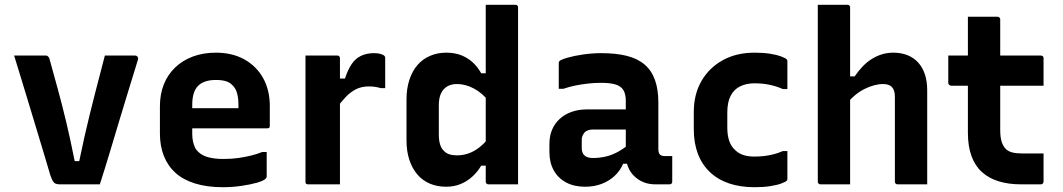

<svg xmlns="http://www.w3.org/2000/svg" viewBox="-20 -770 4440 802"><path d="M171 -538Q176 -538 178.5 -536Q181 -534 183.5 -531Q186 -528 187 -523Q204 -461 221.5 -397.5Q239 -334 256.5 -261Q274 -188 292 -97H311Q322 -151 333 -199.5Q344 -248 355 -292.5Q366 -337 376.5 -378Q387 -419 397.5 -459Q408 -499 418 -538Q449 -538 480.5 -538Q512 -538 544 -538Q549 -538 552 -535.5Q555 -533 556.5 -529Q558 -525 556 -520Q536 -455 516 -390Q496 -325 476.5 -260Q457 -195 437.5 -130Q418 -65 397 0Q353 0 309.5 0Q266 0 229 0Q219 0 212 -3Q205 -6 200.5 -14Q196 -22 190 -39Q177 -84 162.5 -131.5Q148 -179 133 -229Q118 -279 102.5 -330Q87 -381 71 -433.5Q55 -486 39 -538Q73 -538 105.5 -538Q138 -538 171 -538Z M882 -550Q950 -550 1000.5 -522Q1051 -494 1079 -444Q1107 -394 1107 -327V-244Q1107 -241 1106 -238.5Q1105 -236 1102.5 -235Q1100 -234 1097 -234H867Q850 -234 832.5 -234Q815 -234 798 -234H757L754 -318H976Q976 -322 976 -325Q976 -328 976 -332Q976 -361 970 -381.5Q964 -402 951 -414Q940 -426 923 -431Q906 -436 882 -436Q832 -436 807.5 -411.5Q783 -387 783 -332V-210Q783 -194 786 -180Q789 -166 794 -155Q799 -144 808 -136Q824 -120 850.5 -113Q877 -106 912 -106Q948 -106 975.5 -110Q1003 -114 1028 -120Q1053 -126 1075 -135H1094Q1094 -109 1094 -83.5Q1094 -58 1094 -32Q1094 -30 1093 -28Q1092 -26 1090 -24Q1082 -15 1054 -7Q1026 1 988 6.5Q950 12 911 12Q845 12 795 -3.5Q745 -19 713 -48Q681 -77 664.5 -118.5Q648 -160 648 -212V-326Q648 -377 664.5 -418Q681 -459 712 -488.5Q743 -518 786 -534Q829 -550 882 -550Z M1381 -442H1421Q1433 -479 1449 -502.5Q1465 -526 1488.5 -537Q1512 -548 1542 -548Q1558 -548 1568.5 -545Q1579 -542 1583 -539Q1587 -536 1588 -533.5Q1589 -531 1589 -526Q1589 -510 1589 -494.5Q1589 -479 1589 -464Q1589 -449 1589 -433.5Q1589 -418 1589 -402H1570Q1560 -405 1548 -407Q1536 -409 1521 -409Q1490 -409 1466.5 -397Q1443 -385 1423 -363.5Q1403 -342 1381 -313ZM1400 0Q1378 0 1355.5 0Q1333 0 1311 0Q1289 0 1267 0Q1264 0 1262 -0.5Q1260 -1 1258.5 -2.5Q1257 -4 1256.5 -6Q1256 -8 1256 -11Q1256 -48 1256 -89.5Q1256 -131 1256 -175Q1256 -219 1256 -263.5Q1256 -308 1256 -352.5Q1256 -397 1256 -440Q1256 -468 1256 -493Q1256 -518 1256 -538Q1281 -538 1303.5 -538Q1326 -538 1347.5 -538Q1369 -538 1389 -538Q1393 -538 1395 -536.5Q1397 -535 1398.5 -533Q1400 -531 1400 -527Q1400 -481 1400 -430Q1400 -379 1400 -326Q1400 -273 1400 -217.5Q1400 -162 1400 -107.5Q1400 -53 1400 0Z M1844 -550Q1879 -550 1906 -539.5Q1933 -529 1954 -510Q1975 -491 1990 -464H2024V-345Q1994 -382 1959 -400.5Q1924 -419 1889 -419Q1865 -419 1848 -409Q1831 -399 1822 -379.5Q1813 -360 1813 -332V-207Q1813 -183 1818.5 -166Q1824 -149 1834 -140Q1843 -130 1857 -125.5Q1871 -121 1889 -121Q1912 -121 1935 -128.5Q1958 -136 1980.5 -153Q2003 -170 2024 -197V-78H1990Q1974 -51 1951.5 -31Q1929 -11 1902 -0.5Q1875 10 1844 10Q1806 10 1775.5 -3Q1745 -16 1723.5 -41Q1702 -66 1690 -102Q1678 -138 1678 -184V-354Q1678 -400 1690 -436.5Q1702 -473 1723.5 -498Q1745 -523 1776 -536.5Q1807 -550 1844 -550ZM2133 -750Q2137 -750 2139 -748.5Q2141 -747 2142.5 -745Q2144 -743 2144 -739Q2144 -665 2144 -589.5Q2144 -514 2144 -438.5Q2144 -363 2144 -289Q2144 -215 2144 -142Q2144 -105 2144 -70Q2144 -35 2144 0Q2129 0 2113.5 0Q2098 0 2082 0Q2066 0 2050.5 0Q2035 0 2020 0Q2017 0 2014.5 -1.5Q2012 -3 2010.5 -5Q2009 -7 2009 -11Q2009 -91 2009 -171Q2009 -251 2009 -330.5Q2009 -410 2009 -490Q2009 -570 2009 -650Q2009 -675 2009 -700Q2009 -725 2009 -750Q2024 -750 2039.5 -750Q2055 -750 2071 -750Q2087 -750 2102.5 -750Q2118 -750 2133 -750Z M2730 -341Q2730 -316 2730 -292.5Q2730 -269 2730 -244.5Q2730 -220 2730 -195.5Q2730 -171 2730 -148Q2730 -140 2731.5 -134Q2733 -128 2737 -124Q2740 -121 2745.5 -119.5Q2751 -118 2758 -118Q2761 -118 2763.5 -118Q2766 -118 2769 -118H2788Q2788 -91 2788 -64.5Q2788 -38 2788 -11Q2788 -6 2785 -3Q2782 0 2777 0Q2772 0 2752.5 0Q2733 0 2718 0Q2690 0 2668 -9Q2646 -18 2629 -34.5Q2612 -51 2603 -74Q2594 -97 2594 -126Q2594 -157 2594 -189Q2594 -221 2594 -252Q2594 -269 2594 -284.5Q2594 -300 2594 -316Q2594 -332 2594 -348Q2594 -377 2584 -393.5Q2574 -410 2551.5 -417Q2529 -424 2491 -424Q2463 -424 2436.5 -421Q2410 -418 2384.5 -413Q2359 -408 2333 -399H2314Q2314 -426 2314 -453Q2314 -480 2314 -506Q2314 -510 2315 -512Q2316 -514 2317 -515Q2323 -521 2350.5 -529Q2378 -537 2416 -542.5Q2454 -548 2491 -548Q2554 -548 2599 -536.5Q2644 -525 2673 -500Q2702 -475 2716 -435.5Q2730 -396 2730 -341ZM2410 -152Q2410 -131 2421.5 -120.5Q2433 -110 2457 -110Q2484 -110 2510 -116Q2536 -122 2561.5 -136Q2587 -150 2613 -172V-86H2583Q2570 -56 2546.5 -34.5Q2523 -13 2492 -1.5Q2461 10 2424 10Q2378 10 2344.5 -8Q2311 -26 2293 -58.5Q2275 -91 2275 -134V-169Q2275 -202 2286 -228Q2297 -254 2317.5 -273Q2338 -292 2367 -302.5Q2396 -313 2432 -313Q2467 -313 2500.5 -313Q2534 -313 2564.5 -313Q2595 -313 2622 -313Q2631 -313 2635.5 -297Q2640 -281 2641 -261.5Q2642 -242 2642 -229Q2610 -229 2580 -229Q2550 -229 2519.5 -229Q2489 -229 2457 -229Q2445 -229 2436.5 -226Q2428 -223 2422 -217Q2417 -211 2413.5 -203.5Q2410 -196 2410 -187Z M3132 -550Q3169 -550 3197 -545.5Q3225 -541 3242.5 -534.5Q3260 -528 3266 -522Q3268 -521 3268.5 -518.5Q3269 -516 3269 -513Q3269 -485 3269 -456Q3269 -427 3269 -398H3250Q3223 -410 3194 -416Q3165 -422 3131 -422Q3098 -422 3072 -409.5Q3046 -397 3032 -370Q3018 -343 3018 -300V-237Q3018 -205 3026 -181.5Q3034 -158 3051 -143Q3065 -129 3085 -122.5Q3105 -116 3131 -116Q3154 -116 3174 -118.5Q3194 -121 3213 -126Q3232 -131 3250 -139H3269Q3269 -110 3269 -81Q3269 -52 3269 -23Q3269 -21 3268.5 -19Q3268 -17 3266 -15Q3261 -10 3243.5 -3.5Q3226 3 3197.5 7.5Q3169 12 3132 12Q3072 12 3025 -4Q2978 -20 2945 -51.5Q2912 -83 2895 -128Q2878 -173 2878 -230V-302Q2878 -376 2910 -431.5Q2942 -487 2999 -518.5Q3056 -550 3132 -550Z M3407 0Q3404 0 3401.5 -1.5Q3399 -3 3397.5 -5Q3396 -7 3396 -11Q3396 -91 3396 -171Q3396 -251 3396 -331.5Q3396 -412 3396 -492Q3396 -572 3396 -652Q3396 -680 3396 -705Q3396 -730 3396 -750Q3421 -750 3441.5 -750Q3462 -750 3481.5 -750Q3501 -750 3520 -750Q3524 -750 3526 -748.5Q3528 -747 3529.5 -745Q3531 -743 3531 -739Q3531 -647 3531 -554.5Q3531 -462 3531 -369.5Q3531 -277 3531 -184.5Q3531 -92 3531 0Q3509 0 3489.5 0Q3470 0 3449.5 0Q3429 0 3407 0ZM3515 -333V-451H3550Q3565 -473 3582.5 -491.5Q3600 -510 3620.5 -523Q3641 -536 3663.5 -543Q3686 -550 3712 -550Q3744 -550 3770.5 -539.5Q3797 -529 3815.5 -508.5Q3834 -488 3843.5 -459Q3853 -430 3853 -394Q3853 -346 3853 -297Q3853 -248 3853 -199Q3853 -150 3853 -100Q3853 -75 3853 -50Q3853 -25 3853 0Q3820 0 3791.5 0Q3763 0 3729 0Q3726 0 3723.5 -1.5Q3721 -3 3719.5 -5Q3718 -7 3718 -11Q3718 -70 3718 -129Q3718 -188 3718 -247.5Q3718 -307 3718 -366Q3718 -393 3706 -406Q3694 -419 3668 -419Q3651 -419 3630.5 -413.5Q3610 -408 3589.5 -397.5Q3569 -387 3550 -371Q3531 -355 3515 -333Z M3941 -538H4327Q4333 -538 4336 -535Q4339 -532 4339 -527Q4339 -506 4339 -488Q4339 -470 4339 -451Q4339 -432 4339 -412H3953Q3951 -412 3949 -413Q3947 -414 3945 -415.5Q3943 -417 3942 -419Q3941 -421 3941 -423Q3941 -443 3941 -462Q3941 -481 3941 -499Q3941 -517 3941 -538ZM4339 -129Q4339 -99 4339 -69.5Q4339 -40 4339 -11Q4339 -7 4336 -3.5Q4333 0 4328 0Q4318 0 4307.5 0Q4297 0 4286.5 0Q4276 0 4266 0Q4256 0 4245 0Q4193 0 4152 -12.5Q4111 -25 4082 -51Q4053 -77 4038 -118Q4023 -159 4023 -215Q4023 -264 4023 -312Q4023 -360 4023 -408Q4023 -456 4023 -504Q4023 -552 4023 -600Q4023 -626 4023 -650.5Q4023 -675 4023 -700Q4054 -700 4085.5 -700Q4117 -700 4147 -700Q4150 -700 4152.5 -698.5Q4155 -697 4156.5 -694.5Q4158 -692 4158 -689Q4158 -631 4158 -573.5Q4158 -516 4158 -458Q4158 -400 4158 -342.5Q4158 -285 4158 -227Q4158 -197 4164 -178Q4170 -159 4182 -147Q4193 -137 4209.5 -133Q4226 -129 4250 -129Q4263 -129 4275.5 -129Q4288 -129 4301 -129Q4314 -129 4327 -129Z"/></svg>

Font: Recursive
Style: Bold
Weight: 700
Version: Version 1.085